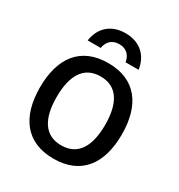

<svg xmlns="http://www.w3.org/2000/svg" viewBox="-164 -789 854 914"><g transform="rotate(30 262.5 -332.5)"><path d="M194.2 -556.7C199.2 -590 220.8 -616.7 262.5 -616.7C304.2 -616.7 325.8 -590 330.8 -556.7H402.5C393.3 -622.5 348.3 -676.7 262.5 -676.7C176.7 -676.7 131.7 -622.5 122.5 -556.7ZM262.5 12.5C415 12.5 487.5 -90 487.5 -250C487.5 -410 415 -512.5 262.5 -512.5C110 -512.5 37.5 -410 37.5 -250C37.5 -90 110 12.5 262.5 12.5ZM262.5 -60.8C170 -60.8 129.2 -133.3 129.2 -250C129.2 -366.7 170 -439.2 262.5 -439.2C355 -439.2 395.8 -366.7 395.8 -250C395.8 -133.3 355 -60.8 262.5 -60.8Z"/></g></svg>

Font: Familjen Grotesk
Style: Regular
Weight: 400
Designer: Anders Wikstroem, Jonas Baeckman, Matilda Gysing, Kristian Moeller
Foundry: Familjen STHLM AB
Version: Version 2.000